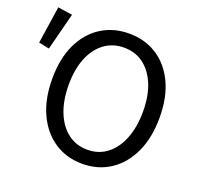

<svg xmlns="http://www.w3.org/2000/svg" viewBox="-139 -801 974 943"><g transform="rotate(20 348.0 -329.0)"><path d="M382.5 12Q300.2 12 236.9 -29.9Q173.6 -71.8 137.9 -148.7Q102.2 -225.5 102.2 -330.8Q102.2 -436 137.9 -511.6Q173.6 -587.2 236.9 -627.7Q300.2 -668.3 382.5 -668.3Q465.4 -668.3 528.6 -627.7Q591.9 -587.2 627.6 -511.6Q663.3 -436 663.3 -330.8Q663.3 -225.5 627.6 -148.7Q591.9 -71.8 528.6 -29.9Q465.4 12 382.5 12ZM382.5 -61.5Q441.4 -61.5 484.7 -94.7Q528 -127.9 552.3 -188.6Q576.6 -249.3 576.6 -330.8Q576.6 -412.3 552.3 -471.4Q528 -530.4 484.7 -562.6Q441.4 -594.8 382.5 -594.8Q324.1 -594.8 280.5 -562.6Q236.9 -530.4 212.6 -471.4Q188.3 -412.3 188.3 -330.8Q188.3 -249.3 212.6 -188.6Q236.9 -127.9 280.5 -94.7Q324.1 -61.5 382.5 -61.5ZM36.1 -464.1 -18.8 -475.3 10.4 -670 86.2 -658.8Z"/></g></svg>

Font: Source Sans 3 Variable
Style: Regular
Weight: 200
Designer: Paul D. Hunt
Foundry: Adobe Systems Incorporated
Version: Version 3.026